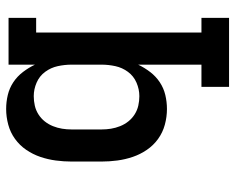

<svg xmlns="http://www.w3.org/2000/svg" viewBox="-92 -476 783 640"><g transform="rotate(-90 300.0 -156.5)"><path d="M330 215V123H404V-88Q394 -67 379.5 -48Q365 -29 345.5 -16Q326 -3 303 2.5Q280 8 256 8Q230 8 204 1Q178 -6 156.5 -21.5Q135 -37 120 -59Q105 -81 96.5 -106Q88 -131 84.5 -157.5Q81 -184 81 -210V-310Q81 -336 84.5 -362.5Q88 -389 96.5 -414Q105 -439 120 -461Q135 -483 156.5 -498.5Q178 -514 204 -521Q230 -528 256 -528Q280 -528 303 -522.5Q326 -517 345.5 -504Q365 -491 379.5 -472Q394 -453 404 -432V-520H560V-428H511V123H560V215ZM299 -84Q322 -84 344 -93.5Q366 -103 380 -122Q394 -141 399 -164Q404 -187 404 -210V-310Q404 -333 399 -356Q394 -379 380 -398Q366 -417 344 -426.5Q322 -436 299 -436Q283 -436 267.5 -432.5Q252 -429 238.5 -420.5Q225 -412 215 -399.5Q205 -387 199 -372Q193 -357 190.5 -341.5Q188 -326 188 -310V-210Q188 -194 190.5 -178.5Q193 -163 199 -148Q205 -133 215 -120.5Q225 -108 238.5 -99.5Q252 -91 267.5 -87.5Q283 -84 299 -84Z"/></g></svg>

Font: Iosevka Etoile Semibold
Style: Regular
Weight: 600
Designer: Belleve Invis
Foundry: Belleve Invis
Version: Version 22.1.2; ttfautohint (v1.8.4)